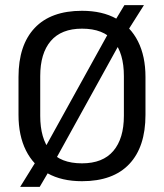

<svg xmlns="http://www.w3.org/2000/svg" viewBox="-20 -693 638 747"><path d="M299 12Q220 12 165 -18.8Q110 -49.5 81 -107.5Q52 -165.5 52 -246V-393.5Q52 -517.5 115 -584.2Q178 -651 299 -651Q378 -651 433 -620.2Q488 -589.5 517 -531.8Q546 -474 546 -393.5V-246Q546 -121.5 483 -54.8Q420 12 299 12ZM134.5 34H58.5L127 -76.5L145.5 -101L413.5 -585.5L422 -603.5L464 -673H540L472 -565.5L454.5 -540L188.5 -58.5L181.5 -46ZM299 -57.5Q380 -57.5 421 -105.8Q462 -154 462 -242.5V-397Q462 -485.5 422.2 -533.5Q382.5 -581.5 299 -581.5Q218.5 -581.5 177.5 -533.5Q136.5 -485.5 136.5 -397V-242.5Q136.5 -154 175.8 -105.8Q215 -57.5 299 -57.5Z"/></svg>

Font: Anek Devanagari
Style: Regular
Weight: 400
Designer: Kailash Malviya (Devanagari) & Yesha Goshar (Latin)
Foundry: Ek Type
Version: Version 1.003